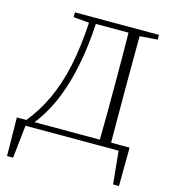

<svg xmlns="http://www.w3.org/2000/svg" viewBox="-131 -829 1011 1135"><g transform="rotate(15 374.0 -261.0)"><path d="M522 0H77.1L55.2 201.2H18.1L15.1 -34.2H73.2Q134.8 -109.9 178.5 -203.1Q222.2 -296.4 247.8 -415Q273.4 -533.7 282.2 -685.1L186 -693.8V-723.1H700.2V-693.8L591.8 -686Q591.3 -612.3 591.1 -537.4Q590.8 -462.4 590.8 -382.8V-353Q590.8 -264.6 591.1 -186.5Q591.3 -108.4 591.8 -34.2H705.1L703.1 201.2H667L647 0ZM522.9 -34.2Q524.4 -108.4 524.7 -186.5Q524.9 -264.6 524.9 -353V-382.8Q524.9 -463.4 524.7 -539.6Q524.4 -615.7 522.9 -689H323.2Q314.9 -547.4 292.2 -433.8Q269.5 -320.3 232.9 -228Q188 -115.2 123 -34.2Z"/></g></svg>

Font: Source Han Serif TW ExtraLight
Style: Regular
Weight: 250
Designer: Ryoko NISHIZUKA Ë•øÂ°öÊ∂ºÂ≠ê (kana & ideographs); Frank Grie√ühammer (Latin, Greek & Cyrillic); Wenlong ZHANG Âº†ÊñáÈæô 
Foundry: Adobe
Version: Version 2.003;hotconv 1.1.1;makeotfexe 2.6.0